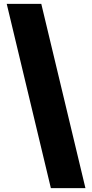

<svg xmlns="http://www.w3.org/2000/svg" viewBox="-20 -860 478 1000"><path d="M425 120H245L15 -840H195Z"/></svg>

Font: Tanohe Sans Black
Style: Regular
Weight: 900
Designer: Village Type and Design LLC & Cristiano Sobral
Foundry: Cooper Hewitt Smithsonian Design Museum
Version: Version 1.00;March 11, 2020;FontCreator 12.0.0.2522 64-bit; 